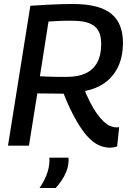

<svg xmlns="http://www.w3.org/2000/svg" viewBox="-20 -730 648 962"><path d="M20 0 132 -701Q176 -704 213 -706Q250 -708 282 -709Q314 -710 345 -710Q414 -710 462.5 -697Q511 -684 540 -659Q569 -634 582.5 -598Q596 -562 596 -516Q596 -437 564.5 -381.5Q533 -326 476 -297.5Q419 -269 341 -268L322 -260Q294 -261 267.5 -261Q241 -261 216.5 -261.5Q192 -262 167 -262L125 0ZM534 10Q509 10 485 1.5Q461 -7 437.5 -27.5Q414 -48 390.5 -81.5Q367 -115 342 -164Q317 -213 291 -280L394 -304Q412 -256 430 -220.5Q448 -185 466 -160Q484 -135 500.5 -120Q517 -105 532.5 -98.5Q548 -92 562 -92Q565 -92 569 -92Q573 -92 577 -93L567 4Q562 6 551 8Q540 10 534 10ZM318 -345Q372 -345 410 -363Q448 -381 467.5 -417.5Q487 -454 487 -509Q487 -538 480 -559.5Q473 -581 456.5 -596Q440 -611 412 -618.5Q384 -626 342 -626Q324 -626 310.5 -626Q297 -626 284.5 -625.5Q272 -625 257.5 -624Q243 -623 223 -622L180 -348Q200 -347 220 -346Q240 -345 264 -345Q288 -345 318 -345ZM227 60H323Q324 66 324 71.5Q324 77 323 84Q321 108 312 130.5Q303 153 289.5 173Q276 193 259 212H178Q200 180 212 149.5Q224 119 227 90Q228 81 228 73.5Q228 66 227 60Z"/></svg>

Font: Georama ExtraCondensed Thin Medium
Style: Italic
Weight: 500
Italic angle: -9°
Version: Version 1.001